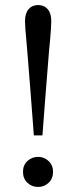

<svg xmlns="http://www.w3.org/2000/svg" viewBox="-20 -730 302 760"><path d="M114 -194Q107 -285 101 -364.5Q95 -444 88 -527Q87 -545 84.5 -568.5Q82 -592 80.5 -613.5Q79 -635 79 -646Q79 -677 93 -693.5Q107 -710 131 -710Q155 -710 169 -693.5Q183 -677 183 -646Q183 -635 181.5 -613.5Q180 -592 178 -568.5Q176 -545 174 -527Q167 -444 161 -364.5Q155 -285 148 -194ZM131 10Q106 10 88.5 -6.5Q71 -23 71 -50Q71 -76 88.5 -92.5Q106 -109 131 -109Q155 -109 172.5 -92.5Q190 -76 190 -50Q190 -23 172.5 -6.5Q155 10 131 10Z"/></svg>

Font: Hedvig Letters Serif 24pt 24pt
Style: Regular
Weight: 400
Version: Version 1.000